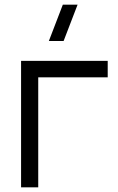

<svg xmlns="http://www.w3.org/2000/svg" viewBox="-20 -800 505 820"><path d="M251.7 -625H188.7L248.3 -780H311.3ZM70 0V-540H440V-469.7H143.3V0Z"/></svg>

Font: Manrope ExtraLight
Style: Regular
Weight: 200
Designer: Mikhail Sharanda
Foundry: Mikhail Sharanda
Version: Version 4.505